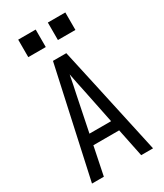

<svg xmlns="http://www.w3.org/2000/svg" viewBox="-230 -1033 960 1122"><g transform="rotate(-30 250.0 -472.0)"><path d="M44 0 205 -735H295L349 -490L456 0H376L337 -190H163L124 0ZM323 -260 276 -490Q269 -522 262.5 -554Q256 -586 250 -618Q244 -586 237.5 -554Q231 -522 224 -490L177 -260ZM291 -826V-944H409V-826ZM91 -826V-944H209V-826Z"/></g></svg>

Font: Iosevka SS04
Style: Regular
Weight: 400
Monospace: yes
Designer: Belleve Invis
Foundry: Belleve Invis
Version: Version 19.0.0; ttfautohint (v1.8.4)